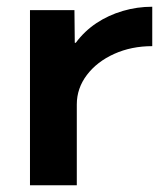

<svg xmlns="http://www.w3.org/2000/svg" viewBox="-20 -550 491 570"><path d="M69 0V-520H201L202 -423H205Q231 -458 266.5 -481.5Q302 -505 344.5 -517.5Q387 -530 432 -530V-413Q370 -413 319 -390Q268 -367 238 -327.5Q208 -288 208 -240V0Z"/></svg>

Font: M PLUS 2
Style: Bold
Weight: 700
Designer: Coji Morishita
Foundry: UNDERFOREST DESIGN
Version: Version 1.001